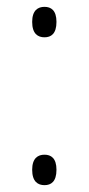

<svg xmlns="http://www.w3.org/2000/svg" viewBox="-20 -536 261 561"><path d="M110 -427C129 -427 145 -437 145 -472C145 -506 129 -516 110 -516C91 -516 74 -506 74 -472C74 -437 91 -427 110 -427ZM110 5C129 5 145 -5 145 -40C145 -74 129 -84 110 -84C91 -84 74 -74 74 -40C74 -5 91 5 110 5Z"/></svg>

Font: Noto Serif Ethiopic SemiCondensed ExtraLight
Style: Regular
Weight: 200
Width: 4
Designer: Monotype Design Team
Foundry: Monotype Imaging Inc.
Version: Version 2.102